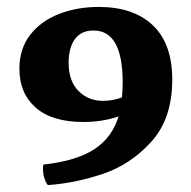

<svg xmlns="http://www.w3.org/2000/svg" viewBox="-20 -527 552 554"><path d="M477 -297Q477 -185 417 -118.5Q357 -52 276 -25Q195 2 118 7Q112 0 108 -13Q104 -26 104 -40Q104 -48 105 -52Q202 -63 253 -97Q304 -131 322 -191Q275 -175 221 -175Q130 -175 83 -216.5Q36 -258 36 -328Q36 -387 67.5 -427Q99 -467 151 -487Q203 -507 265 -507Q365 -507 421 -454Q477 -401 477 -297ZM332 -246Q334 -272 334 -289Q334 -439 250 -439Q214 -439 196 -414Q178 -389 178 -346Q178 -293 206.5 -264.5Q235 -236 277 -236Q306 -236 332 -246Z"/></svg>

Font: Vollkorn SC
Style: Bold
Weight: 700
Designer: Friedrich Althausen
Foundry: Friedrich Althausen
Version: Version 4.015